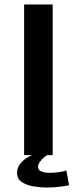

<svg xmlns="http://www.w3.org/2000/svg" viewBox="-20 -695 367 860"><path d="M88 0V-675H216V0ZM188.5 145Q162 145 131.2 140Q100.5 135 78.5 121Q56.5 107 56.5 79.5Q56.5 55.5 70.8 38.2Q85 21 101.2 11.2Q117.5 1.5 124 0H190.5Q187 2 177.2 10Q167.5 18 159 29.5Q150.5 41 150.5 52.5Q150.5 67 165 73Q179.5 79 202 79Q222 79 244.5 76Q267 73 277 68.5L289.5 134.5Q281.5 137 251.2 141Q221 145 188.5 145Z"/></svg>

Font: Anybody ExtraExpanded Medium
Style: Regular
Weight: 500
Width: 8
Designer: Tyler Finck
Foundry: Etcetera Type Company
Version: Version 1.010; ttfautohint (v1.8.3) -l 8 -r 50 -G 200 -x 14 